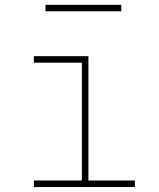

<svg xmlns="http://www.w3.org/2000/svg" viewBox="-20 -755 640 775"><path d="M116.7 -528.3H336.9V-26.4H524.4V0H116.7V-26.4H310.5V-502H116.7ZM469.7 -709.5H163.6V-735.4H469.7Z"/></svg>

Font: Roboto Mono Thin
Style: Regular
Weight: 250
Designer: Google
Version: Version 2.000985; 2015; ttfautohint (v1.3)